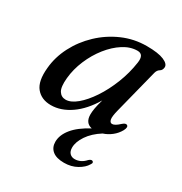

<svg xmlns="http://www.w3.org/2000/svg" viewBox="-162 -587 876 926"><g transform="rotate(30 275.5 -124.0)"><path d="M423.5 -130Q413 -89.5 416.5 -74Q420 -58.5 432 -58.5Q447 -58.5 471.5 -81.5Q487 -95.5 496 -91Q508.5 -85 496 -61Q483 -37.5 461.8 -20.8Q440.5 -4 415.5 4Q370.5 32.5 346.2 68.5Q322 104.5 322 136Q322 157 332.8 167.8Q343.5 178.5 360 178.5Q393.5 178.5 419 150Q429.5 140 437.5 142Q442.5 143 444.2 148.2Q446 153.5 439.5 162Q426.5 184.5 395.5 202Q364.5 219.5 324.5 219.5Q281.5 219.5 259.8 201.5Q238 183.5 238 152Q238 114.5 267.8 77.8Q297.5 41 358 9Q318.5 0.5 318.5 -46.5Q318.5 -61.5 321.8 -80.5Q325 -99.5 334.5 -133.5Q293 -63.5 239.5 -26.5Q186 10.5 130.5 10.5Q77.5 10.5 48.5 -24.8Q19.5 -60 27 -136.5Q32.5 -199.5 63 -258.8Q93.5 -318 143.2 -365.2Q193 -412.5 256.2 -440.2Q319.5 -468 390 -468Q454 -468 485.5 -454.5Q517 -441 515.5 -421.5Q514 -405 502 -398Q490 -391 485.5 -374.5ZM133 -141.5Q128 -90 141.2 -69Q154.5 -48 179 -48Q207.5 -48 240.5 -75.5Q273.5 -103 304.8 -150Q336 -197 359.2 -255.8Q382.5 -314.5 391.5 -377Q399 -426 362.5 -426Q323 -426 284.5 -401.5Q246 -377 213.5 -336Q181 -295 159.5 -244.2Q138 -193.5 133 -141.5Z"/></g></svg>

Font: Fraunces 9pt
Style: Italic
Weight: 400
Italic angle: -16°
Version: Version 1.000;[b76b70a41]